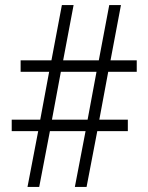

<svg xmlns="http://www.w3.org/2000/svg" viewBox="-20 -734 583 754"><path d="M88 0 130 -219H26V-264H138L173 -452H61V-497H182L223 -714H269L228 -497H368L409 -714H455L414 -497H517V-452H405L370 -264H482V-219H362L320 0H274L316 -219H176L134 0ZM184 -264H324L359 -452H219Z"/></svg>

Font: Noto Sans Tamil Condensed Light
Style: Regular
Weight: 300
Width: 3
Designer: Jelle Bosma - Monotype Design Team
Foundry: Monotype Imaging Inc.
Version: Version 2.004; ttfautohint (v1.8.4.7-5d5b)